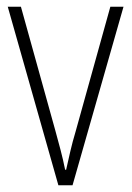

<svg xmlns="http://www.w3.org/2000/svg" viewBox="-20 -549 390 569"><path d="M153 0 3 -529H42L144 -162Q152 -133 159.5 -104.5Q167 -76 173 -46H176Q182 -73 188.5 -101Q195 -129 204 -159L307 -529H346L195 0Z"/></svg>

Font: Noto Sans Sinhala Condensed ExtraLight
Style: Regular
Weight: 200
Width: 3
Designer: Jelle Bosma - Monotype Design Team
Foundry: Monotype Imaging Inc.
Version: Version 2.006; ttfautohint (v1.8.4.7-5d5b)